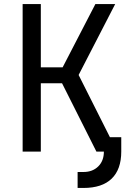

<svg xmlns="http://www.w3.org/2000/svg" viewBox="-20 -750 640 950"><path d="M92 0V-730H182V-417H290L452 -730H550L369 -379L524 -71H580V0Q580 88 532.5 134Q485 180 393 180H364V101H393Q438 101 466 73.5Q494 46 494 0H457L287 -338H182V0Z"/></svg>

Font: Liga JetBrainsMono Nerd Font
Style: Regular
Weight: 400
Designer: Philipp Nurullin, Konstantin Bulenkov
Foundry: JetBrains
Version: Version 2.225; ttfautohint (v1.8.3)